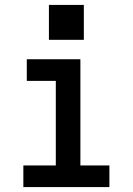

<svg xmlns="http://www.w3.org/2000/svg" viewBox="-20 -761 540 781"><path d="M75 0V-88H207V-432H89V-520H307V-88H425V0ZM179 -599V-741H321V-599Z"/></svg>

Font: Iosevka SS04 Semibold
Style: Regular
Weight: 600
Monospace: yes
Designer: Belleve Invis
Foundry: Belleve Invis
Version: Version 19.0.0; ttfautohint (v1.8.4)